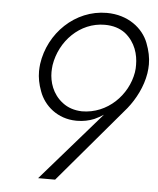

<svg xmlns="http://www.w3.org/2000/svg" viewBox="-52 -755 658 799"><g transform="rotate(5 277.5 -355.0)"><path d="M208 0 482 -323C515 -364 543 -418 552 -474C554 -487 555 -500 555 -512C555 -540 549 -569 537 -600C514 -660 451 -710 362 -710C230 -710 122 -604 104 -474C103 -464 102 -454 102 -444C102 -417 107 -390 118 -361C139 -302 196 -253 273 -252C275 -252 276 -252 278 -252C303 -252 327 -257 349 -266C362 -272 375 -279 387 -287L137 0ZM500 -474C484 -378 401 -293 294 -293C262 -294 235 -303 213 -320C168 -354 154 -405 154 -445C154 -455 155 -464 156 -474C172 -575 254 -660 358 -660C393 -660 421 -651 444 -634C489 -598 502 -547 502 -505C502 -495 502 -485 500 -474Z"/></g></svg>

Font: Jost Light
Style: Italic
Weight: 300
Italic angle: -5°
Version: Version 3.710